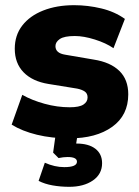

<svg xmlns="http://www.w3.org/2000/svg" viewBox="-20 -523 536 741"><path d="M248 11Q180 11 122.5 -3Q65 -17 25 -42L66 -157Q103 -136 152 -122.5Q201 -109 249 -109Q286 -109 302 -119.5Q318 -130 318 -147Q318 -162 307.5 -169.5Q297 -177 278 -181L167 -199Q105 -209 71 -244Q37 -279 37 -335Q37 -387 66 -424.5Q95 -462 147 -482.5Q199 -503 266 -503Q319 -503 371 -490.5Q423 -478 462 -450L418 -337Q389 -357 346 -370.5Q303 -384 269 -384Q228 -384 211 -372.5Q194 -361 194 -345Q194 -318 231 -312L342 -293Q406 -283 440.5 -249.5Q475 -216 475 -159Q475 -78 413 -33.5Q351 11 248 11ZM247 198Q214 198 183 192.5Q152 187 129 175L153 105Q191 122 228 122Q277 122 277 101Q277 83 241 83Q225 83 206 87L185 66L197 -20H282L274 31H275Q322 31 348 51Q374 71 374 107Q374 149 338.5 173.5Q303 198 247 198Z"/></svg>

Font: Nunito Sans Black
Style: Regular
Weight: 900
Designer: Vernon Adams
Foundry: Vernon Adams
Version: Version 3.006; ttfautohint (v1.8.3)